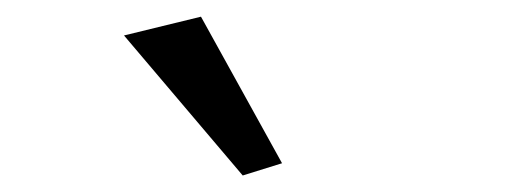

<svg xmlns="http://www.w3.org/2000/svg" viewBox="-20 -681 626 229"><path d="M269.5 -471.7 127.9 -638.7 219.7 -661.1 316.4 -486.3Z"/></svg>

Font: Crimson Pro ExtraLight Medium
Style: Regular
Weight: 500
Version: Version 1.002